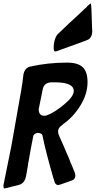

<svg xmlns="http://www.w3.org/2000/svg" viewBox="-67 -1090 549 1101"><path d="M279 -804 259 -797H260Q250 -795 249 -795Q241 -795 241 -813V-824Q241 -833 242 -837Q247 -874 263 -893L305 -933Q328 -956 352 -977Q378 -1001 430 -1050L434 -1055Q450 -1070 454 -1070Q455 -1070 457 -1044L459 -989Q459 -966 461 -928L462 -912Q462 -874 435 -861L436 -862L417 -854Q325 -820 279 -804ZM42 -30 -33 -11Q-35 -11 -37 -10.5Q-39 -10 -40 -9.5Q-41 -9 -42 -9Q-47 -9 -47 -20V-29L-2 -252Q5 -295 29 -427Q33 -450 41 -495Q49 -540 53 -563Q63 -618 67 -661Q74 -700 105 -708Q207 -731 318 -731Q379 -731 407 -705Q435 -679 435 -619Q435 -551 393.5 -484Q352 -417 292 -376H294Q266 -360 266 -335Q266 -327 271 -314Q275 -304 284.5 -283Q294 -262 299 -251L314 -215Q329 -183 338 -157L343 -146L344 -145V-144L346 -139Q347 -138 347 -137L352 -124Q357 -113 360 -104V-106L362 -99Q365 -92 365 -83Q365 -63 347 -56Q292 -37 277 -31L278 -32Q270 -29 266 -29Q250 -29 244 -53L237 -76Q194 -225 177 -311Q174 -328 147 -328Q124 -322 123 -306L109 -233Q101 -191 98 -171Q94 -152 93 -140Q91 -129 87.5 -109Q84 -89 82 -78Q73 -38 42 -30ZM205 -430Q247 -446 301.5 -491.5Q356 -537 356 -568Q356 -618 247 -618H231Q186 -618 178 -578L155 -464Q155 -426 187 -426Q197 -426 205 -430Z"/></svg>

Font: Bangerz Fix
Style: Regular
Weight: 400
Designer: vernon adams
Foundry: Vernon Adams
Version: Version 2.10;December 28, 2023;FontCreator 13.0.0.2683 64-bi